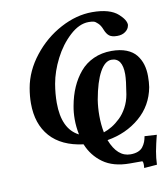

<svg xmlns="http://www.w3.org/2000/svg" viewBox="-91 -737 871 995"><g transform="rotate(-10 344.5 -239.0)"><path d="M411.1 -208Q404.8 -167 404.8 -125Q404.8 -78.1 413.1 -36.1Q435.5 -43.5 457.5 -56.9Q479.5 -70.3 501.2 -91.1Q522.9 -111.8 539.3 -142.3Q555.7 -172.9 562 -209Q574.2 -282.2 574.2 -314Q574.2 -399.9 517.1 -399.9Q482.4 -399.9 455.1 -350.3Q427.7 -300.8 411.1 -208ZM529.8 100.1Q552.7 100.1 569.3 93.5Q585.9 86.9 595.2 74.5Q604.5 62 609.4 49.3Q614.3 36.6 617.2 20L681.2 23.9Q678.2 32.7 675.8 44.9Q671.9 59.1 662.1 107.9Q656.2 141.1 654.8 176.8L586.9 182.1Q587.9 177.2 587.9 167Q587.9 146 582 146H518.1Q431.2 146 377.4 107.4Q323.7 68.8 298.8 6.8Q184.6 -7.8 125.7 -74.2Q66.9 -140.6 66.9 -249Q66.9 -287.1 74.2 -329.1Q89.8 -417.5 150.4 -494.4Q210.9 -571.3 294.4 -615.7Q377.9 -660.2 460.9 -660.2Q554.2 -660.2 597.2 -621.1Q632.8 -588.9 632.8 -563Q632.8 -562.5 632.3 -561Q631.8 -559.6 631.8 -559.1Q628.9 -541.5 611.8 -528.8Q594.7 -516.1 568.8 -516.1Q540.5 -516.1 526.9 -526.6Q513.2 -537.1 503.9 -561Q495.1 -584 482.4 -595.7Q470.2 -607.9 460.2 -610.4Q450.2 -612.8 434.1 -612.8Q384.3 -612.8 334.7 -567.1Q285.2 -521.5 252.2 -456.5Q219.2 -391.6 208 -328.1Q199.2 -276.9 199.2 -229Q199.2 -90.8 284.2 -47.9Q275.9 -88.9 275.9 -128.9Q275.9 -165.5 282.2 -198.2Q291.5 -250.5 310.5 -293.9Q329.6 -337.4 358.6 -371.8Q387.7 -406.2 430.2 -425.5Q472.7 -444.8 524.9 -444.8Q570.3 -444.8 603 -431.9Q635.7 -418.9 654.1 -395.8Q672.4 -372.6 680.7 -344.7Q689 -316.9 689 -283.2Q689 -251.5 685.1 -226.1Q667.5 -131.3 596.2 -70.6Q524.9 -9.8 424.8 6.8Q460.9 100.1 529.8 100.1Z"/></g></svg>

Font: Linux Libertine G
Style: Semibold Italic
Weight: 600
Italic angle: -11.5°
Designer: Philipp H. Poll
Foundry: Philipp H. Poll
Version: Version 5.1.1